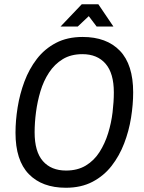

<svg xmlns="http://www.w3.org/2000/svg" viewBox="-20 -872 678 904"><path d="M290 12Q178 12 115.5 -52.5Q53 -117 53 -247Q53 -304 63 -366.5Q73 -429 95 -488Q117 -547 153.5 -594.5Q190 -642 243.5 -670Q297 -698 369 -698Q482 -698 544.5 -633Q607 -568 607 -437Q607 -380 597 -317.5Q587 -255 564.5 -196.5Q542 -138 505.5 -91Q469 -44 415.5 -16Q362 12 290 12ZM291 -69Q345 -69 384 -92.5Q423 -116 448.5 -156Q474 -196 489 -244.5Q504 -293 510 -343Q516 -393 516 -437Q516 -527 477 -572Q438 -617 368 -617Q314 -617 275.5 -593.5Q237 -570 211 -530.5Q185 -491 170.5 -442.5Q156 -394 149.5 -344Q143 -294 143 -249Q143 -158 182 -113.5Q221 -69 291 -69ZM265 -747 365 -852H443L514 -747H435L398 -796L346 -747Z"/></svg>

Font: Archivo Narrow
Style: Italic
Weight: 400
Italic angle: -8°
Designer: Hector Gatti
Foundry: Omnibus-Type
Version: Version 3.002